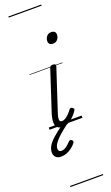

<svg xmlns="http://www.w3.org/2000/svg" viewBox="-329 -1078 948 1646"><g transform="rotate(-20 145.0 -255.0)"><path d="M116 15Q91 15 76 5.5Q61 -4 55 -22.5Q49 -41 52 -66Q55 -91 64 -122L186 -494Q190 -506 196 -510.5Q202 -515 217 -515Q231 -515 237.5 -509Q244 -503 241 -493L114 -106Q106 -81 104.5 -64.5Q103 -48 108.5 -40.5Q114 -33 126 -33Q143 -33 160 -44Q177 -55 193 -71.5Q209 -88 220 -104Q226 -112 233.5 -113.5Q241 -115 249 -108Q259 -101 260 -95Q261 -89 256 -82Q244 -63 223.5 -40.5Q203 -18 175.5 -1.5Q148 15 116 15ZM281 -683Q264 -683 252.5 -692Q241 -701 241 -719Q241 -743 256 -762.5Q271 -782 299 -782Q316 -782 327.5 -773Q339 -764 339 -745Q339 -722 324 -702.5Q309 -683 281 -683ZM15 251Q-15 251 -32 234.5Q-49 218 -49 190Q-49 165 -36.5 140Q-24 115 0.5 90.5Q25 66 58 40Q91 14 132 -16L177 -14V-10Q142 17 111 42Q80 67 56.5 90.5Q33 114 20 135Q7 156 7 175Q7 188 13.5 196.5Q20 205 34 205Q55 205 76.5 191Q98 177 123 150Q128 145 135.5 144Q143 143 151 151Q157 157 157.5 163.5Q158 170 153 177Q136 199 113 216Q90 233 65.5 242Q41 251 15 251ZM0 513H300V523H0ZM0 -20H300V0H0ZM0 -505H300V-500H0ZM0 -1033H300V-1023H0Z"/></g></svg>

Font: Playwrite IN Guides
Style: Regular
Weight: 400
Designer: Veronika Burian, José Scaglione
Foundry: TypeTogether
Version: Version 1.003